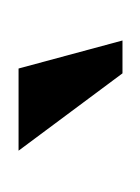

<svg xmlns="http://www.w3.org/2000/svg" viewBox="8 -730 154 211"><g transform="rotate(-90 85.5 -625.0)"><path d="M146 -567.9H109.9L24.9 -682.1H115.2Z"/></g></svg>

Font: Moniqa Black Paragraph
Style: Regular
Weight: 900
Designer: Rajesh Rajput
Foundry: Rajesh Rajput
Version: Version 1.000